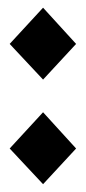

<svg xmlns="http://www.w3.org/2000/svg" viewBox="-20 -448 221 494"><path d="M4.9 -335 90.8 -428.2 175.8 -335 90.8 -243.2ZM4.9 -65.9 90.8 -159.2 175.8 -65.9 90.8 25.9Z"/></svg>

Font: Bluu Next
Style: Bold
Weight: 700
Designer: Jean-Baptiste Morizot, Igor Stepanchenko (Cyrillic)
Foundry: Igor Stepanchenko
Version: Version 1.005